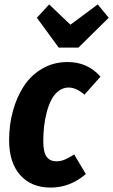

<svg xmlns="http://www.w3.org/2000/svg" viewBox="-20 -827 509 864"><path d="M419.9 -807.1 469.2 -747.1 333 -612.8H244.1L146 -747.1L201.2 -807.1L296.9 -715.8ZM284.2 -547.9Q375 -547.9 432.1 -481.9L359.9 -400.9Q323.2 -433.1 289.1 -433.1Q264.2 -433.1 244.1 -418Q224.1 -402.8 211.4 -378.4Q198.7 -354 190.2 -321.5Q181.6 -289.1 178.2 -256.8Q174.8 -224.6 174.8 -191.9Q174.8 -141.6 189.9 -121.3Q205.1 -101.1 233.9 -101.1Q252.4 -101.1 270.3 -108.4Q288.1 -115.7 314 -131.8L366.2 -43.9Q295.9 17.1 208 17.1Q120.6 17.1 70.8 -39.3Q21 -95.7 21 -195.8Q21 -266.1 38.6 -329.3Q56.2 -392.6 88.6 -441.4Q121.1 -490.2 171.6 -519Q222.2 -547.9 284.2 -547.9Z"/></svg>

Font: Fira Sans Compressed
Style: Bold Italic
Weight: 700
Width: 3
Italic angle: -8°
Designer: Carrois Corporate & Edenspiekermann AG
Foundry: Carrois Corporate GbR & Edenspiekermann AG
Version: Version 4.203;PS 004.203;hotconv 1.0.88;makeotf.lib2.5.64775